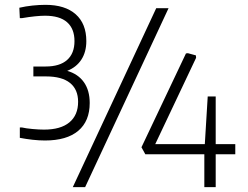

<svg xmlns="http://www.w3.org/2000/svg" viewBox="-20 -774 1026 794"><path d="M166 -193Q142 -193 115 -196Q88 -199 62 -204V-247H70Q87 -243 114.5 -240.5Q142 -238 162 -238Q231 -238 267 -268Q303 -298 303 -353Q303 -404 269.5 -431Q236 -458 170 -458H118V-499H169Q227 -499 257.5 -526Q288 -553 288 -604Q288 -655 257.5 -682Q227 -709 166 -709Q149 -709 124.5 -706.5Q100 -704 71 -699H62L60 -742Q86 -748 114 -751Q142 -754 168 -754Q249 -754 293 -715Q337 -676 337 -604Q337 -559 316.5 -527.5Q296 -496 258 -481Q303 -468 327 -434Q351 -400 351 -348Q351 -273 303.5 -233Q256 -193 166 -193ZM825 -136H581L565 -165L749 -553L757 -554L790 -545L791 -535L622 -178H827L839 -375H872V-178H953V-136H872V0H825ZM626 -740H677L332 0H281Z"/></svg>

Font: Encode Sans Normal
Style: ExtraLight
Weight: 200
Designer: Pablo Impallari, Andres Torresi
Foundry: Pablo Impallari, Andres Torresi
Version: Version 1.000; ttfautohint (v1.00) -l 8 -r 50 -G 200 -x 14 -